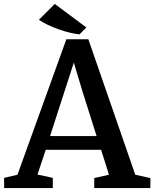

<svg xmlns="http://www.w3.org/2000/svg" viewBox="-20 -958 787 978"><path d="M178 -857 259 -938 420 -818 385 -783Q337 -788 278 -809Q219 -830 178 -857ZM69 -68 318 -758H430L669 -68L746 -51V0H460V-51L535 -68L495 -195H213L171 -69L249 -52V0H1V-52ZM399 -496 356 -639 235 -265H472Z"/></svg>

Font: Martel
Style: Bold
Weight: 700
Designer: Dan Reynolds
Foundry: Dan Reynolds
Version: Version 1.001; ttfautohint (v1.1) -l 5 -r 5 -G 72 -x 0 -D la